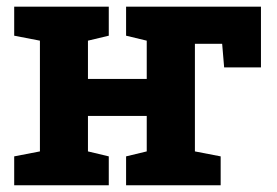

<svg xmlns="http://www.w3.org/2000/svg" viewBox="-20 -548 818 568"><path d="M22 0V-85.4L98.1 -100.1V-427.7L22 -442.4V-528.3H98.1H240.2H301.8V-442.4L240.2 -427.7V-314.5H414.1V-427.7L353 -442.4V-528.3H752V-348.6H643.1L637.2 -418.5H556.6V-100.1L632.8 -85.4V0H353V-85.4L414.1 -100.1V-205.1H240.2V-100.1L301.8 -85.4V0Z"/></svg>

Font: Robotiche
Style: Bold
Weight: 700
Designer: Google
Version: Version 2.001